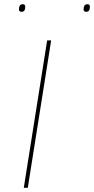

<svg xmlns="http://www.w3.org/2000/svg" viewBox="-20 -892 447 912"><path d="M93 0 204 -700H223L112 0ZM390 -836Q377 -836 377 -847Q377 -872 395 -872Q407 -872 407 -860Q407 -836 390 -836ZM83 -836Q70 -836 70 -847Q70 -872 88 -872Q100 -872 100 -860Q100 -836 83 -836Z"/></svg>

Font: Georama ExtraExtended Thin
Style: Italic
Weight: 100
Width: 8
Italic angle: -9°
Designer: Jean-Baptiste Levee
Foundry: Production Type
Version: Version 1.000